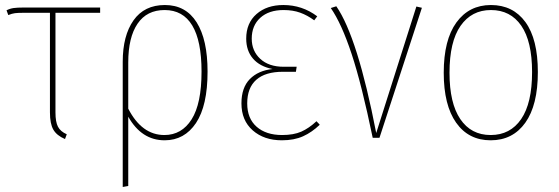

<svg xmlns="http://www.w3.org/2000/svg" viewBox="-20 -549 2228 765"><path d="M201 -498V-101Q201 -63 211 -44Q221 -25 246 -14L239 5Q206 -9 192.5 -32.5Q179 -56 179 -101V-498H75Q51 -498 39.5 -496.5Q28 -495 13 -489L6 -508Q20 -515 34.5 -517Q49 -519 73 -519H379V-498Z M807 -264Q807 -128 761 -59Q715 10 636 10Q544 10 491 -84V192L469 196V-303Q469 -407 512 -468Q555 -529 637 -529Q720 -529 763.5 -460Q807 -391 807 -264ZM783 -264Q783 -386 746 -447.5Q709 -509 636 -509Q565 -509 528 -454.5Q491 -400 491 -300V-116Q545 -11 635 -11Q704 -11 743.5 -73.5Q783 -136 783 -264Z M1244 -484 1232 -468Q1205 -488 1176 -498.5Q1147 -509 1110 -509Q1051 -509 1017 -478Q983 -447 983 -395Q983 -346 1017 -314.5Q1051 -283 1110 -283H1162L1159 -263H1107Q1037 -263 1001 -231Q965 -199 965 -137Q965 -77 1002.5 -44Q1040 -11 1104 -11Q1150 -11 1180.5 -24.5Q1211 -38 1241 -66L1254 -52Q1223 -22 1187.5 -6Q1152 10 1103 10Q1032 10 987 -29.5Q942 -69 942 -137Q942 -200 975.5 -234Q1009 -268 1066 -274Q1015 -284 988 -315.5Q961 -347 961 -395Q961 -457 1002 -493Q1043 -529 1109 -529Q1184 -529 1244 -484Z M1479 -19 1639 -523 1661 -518 1492 0H1465Q1421 -213 1381 -334Q1341 -455 1298 -517L1320 -524Q1405 -401 1479 -19Z M2123 -262Q2123 -130 2073 -60Q2023 10 1935 10Q1847 10 1797.5 -60Q1748 -130 1748 -259Q1748 -390 1798.5 -459.5Q1849 -529 1936 -529Q2024 -529 2073.5 -461Q2123 -393 2123 -262ZM1771 -259Q1771 -138 1814 -74.5Q1857 -11 1935 -11Q2013 -11 2056.5 -74.5Q2100 -138 2100 -262Q2100 -384 2057 -446.5Q2014 -509 1936 -509Q1859 -509 1815 -446Q1771 -383 1771 -259Z"/></svg>

Font: Fira Sans Condensed Thin
Style: Regular
Weight: 250
Width: 3
Designer: Carrois Corporate & Edenspiekermann AG
Foundry: Carrois Corporate GbR & Edenspiekermann AG
Version: Version 4.203